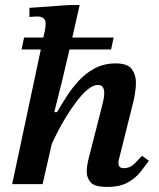

<svg xmlns="http://www.w3.org/2000/svg" viewBox="-20 -726 626 757"><path d="M403 11Q352 11 337 -7.5Q322 -26 322 -48Q322 -61 324 -74Q326 -87 327 -91L384 -315Q384 -315 387.5 -330Q391 -345 391 -359Q391 -373 385.5 -382Q380 -391 366 -391Q347 -391 326 -373.5Q305 -356 283.5 -328Q262 -300 242.5 -268.5Q223 -237 208 -207.5Q193 -178 184 -158L148 0H28L141 -531H65L75 -578H151L156 -601Q156 -601 158 -612Q160 -623 160 -633Q160 -661 126 -661Q118 -661 107 -660Q96 -659 96 -659V-695L251 -706H294L265 -578H428L418 -531H254L225 -408L194 -284H205Q220 -310 241 -343Q262 -376 289.5 -406.5Q317 -437 353.5 -456.5Q390 -476 436 -476Q484 -476 500 -453Q516 -430 516 -401Q516 -382 512.5 -359.5Q509 -337 506 -326L451 -106Q451 -106 449 -98.5Q447 -91 447 -83Q447 -63 468 -63Q493 -63 511 -81.5Q529 -100 540 -112L567 -92Q554 -74 535 -49.5Q516 -25 484.5 -7Q453 11 403 11Z"/></svg>

Font: STIX Two Text SemiBold
Style: Italic
Weight: 600
Italic angle: -12°
Designer: Ross Mills, John Hudson & Paul Hanslow, Tiro Typeworks Ltd; with prior portions MicroPress Inc. and Coen Hoffman, Elsevi
Foundry: Tiro Typeworks Ltd
Version: Version 2.13 b171